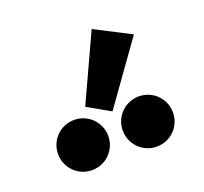

<svg xmlns="http://www.w3.org/2000/svg" viewBox="-88 -1084 702 661"><g transform="rotate(-20 263.0 -753.5)"><path d="M381.5 -709C330.5 -709 289.5 -668 289.5 -617C289.5 -566 330.5 -525 381.5 -525C432.5 -525 473.5 -566 473.5 -617C473.5 -668 432.5 -709 381.5 -709ZM144.5 -709C93.5 -709 52.5 -668 52.5 -617C52.5 -566 93.5 -525 144.5 -525C195.5 -525 236.5 -566 236.5 -617C236.5 -668 195.5 -709 144.5 -709ZM196.2 -738.3 279 -691.3 438.9 -915.2 308.5 -982.4Z"/></g></svg>

Font: Sztylet
Style: Bd
Weight: 700
Foundry: Cannot Into Space Fonts, PlusOne Fonts
Version: Version 0.12